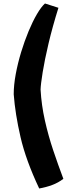

<svg xmlns="http://www.w3.org/2000/svg" viewBox="-20 -924 379 1086"><path d="M234.4 -904.3 310.5 -879.9Q276.9 -772.5 254.6 -678.2Q232.4 -584 221.4 -515.6Q210.4 -447.3 209.5 -417.5Q214.4 -329.6 233.9 -242.9Q253.4 -156.2 281.2 -73.2Q309.1 9.8 338.4 87.4Q310.1 109.4 275.4 122.3Q240.7 135.3 201.7 142.1Q126.5 -17.1 96.2 -148.2Q65.9 -279.3 57.6 -390.6Q57.6 -443.4 69.1 -505.1Q80.6 -566.9 99.6 -629.4Q118.7 -691.9 141.8 -747.6Q165 -803.2 189.2 -844.5Q213.4 -885.7 234.4 -904.3Z"/></svg>

Font: Fruktur
Style: Regular
Weight: 400
Designer: Viktoriya Grabowska, Eben Sorkin
Foundry: Viktoriya Grabowska
Version: Version 1.008; ttfautohint (v1.8.4.7-5d5b)